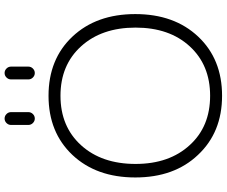

<svg xmlns="http://www.w3.org/2000/svg" viewBox="-95 -899 982 832"><g transform="rotate(-90 396.0 -483.0)"><path d="M183.6 -151.4Q263.7 -63.5 397 -63.5Q530.3 -63.5 611.3 -151.9Q692.4 -240.2 692.4 -386.7Q692.4 -533.2 611.3 -622.6Q530.3 -711.9 397 -711.9Q263.7 -711.9 182.6 -622.6Q101.6 -533.2 101.6 -386.7Q101.6 -240.2 183.6 -151.4ZM140.6 -116.2Q43 -218.8 43 -387.7Q43 -556.6 140.6 -660.2Q238.3 -763.7 397 -763.7Q555.7 -763.7 653.3 -660.2Q751 -556.6 751 -387.7Q751 -218.8 653.3 -115.2Q555.7 -11.7 397 -11.7Q238.3 -11.7 140.6 -116.2ZM270.5 -851.6V-925.8Q270.5 -937.5 278.8 -945.8Q287.1 -954.1 298.3 -954.1Q309.6 -954.1 317.9 -945.8Q326.2 -937.5 326.2 -925.8V-851.6Q326.2 -839.8 317.9 -831.5Q309.6 -823.2 298.3 -823.2Q287.1 -823.2 278.8 -831.5Q270.5 -839.8 270.5 -851.6ZM467.8 -851.6V-925.8Q467.8 -937.5 476.1 -945.8Q484.4 -954.1 495.6 -954.1Q506.8 -954.1 515.1 -945.8Q523.4 -937.5 523.4 -925.8V-851.6Q523.4 -839.8 515.1 -831.5Q506.8 -823.2 495.6 -823.2Q484.4 -823.2 476.1 -831.5Q467.8 -839.8 467.8 -851.6Z"/></g></svg>

Font: irohamaru Light
Style: Regular
Weight: 200
Designer: [Source Han Sans]
Ryoko NISHIZUKA  (kana & ideographs); Paul D. Hunt (Latin, Greek & Cyrillic); Wenlong ZHANG  (bopomofo
Version: Version 1.01